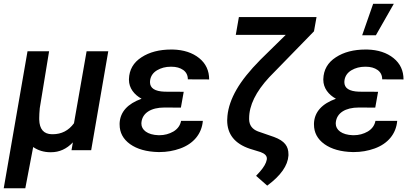

<svg xmlns="http://www.w3.org/2000/svg" viewBox="-37 -802 2208 1025"><path d="M109.9 -528.3 -17.1 203.1H98.1L140.1 -17.1C167 1.5 197.8 10.7 232.9 10.7C233.9 10.7 234.4 10.7 235.4 10.7C279.8 10.7 318.8 -6.8 352.1 -42L344.7 0H449.7L541 -528.3H425.3L357.9 -144C329.6 -105 291.5 -85.4 244.1 -85.4C242.7 -85.4 241.2 -85.4 239.7 -85.4C196.3 -86.4 173.8 -112.3 172.4 -163.6C172.4 -166 172.4 -168.9 172.4 -172.4C172.4 -185.1 173.3 -202.6 175.3 -224.6L225.1 -528.3Z M601.6 -145C601.6 -142.6 601.6 -139.6 601.6 -137.2C601.6 -94.2 620.1 -59.6 657.2 -32.7C694.8 -5.9 745.1 8.3 808.6 9.8C810.5 9.8 812.5 9.8 814.5 9.8C853 9.8 890.1 3.4 925.3 -9.3C995.6 -34.7 1040 -86.9 1045.9 -156.7H929.7C925.3 -132.8 911.6 -113.8 889.2 -100.1C866.2 -86.9 841.3 -80.1 813.5 -80.1C812 -80.1 811 -80.1 809.6 -80.1C749.5 -82 717.8 -108.9 717.8 -142.1C717.8 -145 717.8 -147.5 718.3 -150.4C724.1 -198.7 769 -228 840.8 -228L928.7 -227.5L943.8 -312L841.8 -312.5C789.6 -314.5 763.7 -331.1 763.7 -363.8C763.7 -367.2 764.2 -370.6 764.6 -374.5C768.1 -396.5 780.3 -414.1 801.3 -426.8C822.8 -439.5 847.2 -445.8 874.5 -445.8C875.5 -445.8 877 -445.8 878.4 -445.8C903.8 -445.8 924.8 -439.9 941.4 -428.2C957.5 -416.5 965.8 -399.9 965.8 -378.4L1079.6 -377.9C1079.6 -424.8 1062 -462.9 1026.4 -491.7C990.7 -520.5 943.8 -536.1 885.7 -537.6C882.8 -537.6 879.9 -537.6 877 -537.6C814 -537.6 760.7 -523.9 718.3 -496.1C675.3 -468.3 652.8 -429.7 651.4 -379.4C651.4 -378.4 651.4 -377 651.4 -376C651.4 -332 679.2 -296.4 718.8 -274.9C644 -248 605 -204.6 601.6 -145Z M1238.3 -710.9 1221.7 -615.7H1488.3L1353.5 -483.4C1295.9 -425.3 1253.4 -372.1 1225.6 -323.7C1197.8 -275.4 1181.6 -228.5 1177.2 -183.6C1176.3 -175.3 1175.8 -167.5 1175.8 -159.7C1175.8 -85.4 1216.3 -34.7 1296.9 -7.8L1354 9.8C1376.5 18.1 1387.7 29.3 1387.7 44.4C1387.7 46.4 1387.7 48.3 1387.2 50.3C1383.8 69.3 1371.6 90.3 1351.1 113.8L1330.1 136.7L1389.6 189C1461.9 135.7 1499.5 82 1502.9 28.3C1502.9 25.9 1502.9 23.4 1502.9 21.5C1502.9 -20 1483.9 -49.3 1425.8 -70.8L1339.8 -100.6C1309.6 -112.3 1293.9 -133.3 1293 -164.1C1293 -166 1293 -168.5 1293 -170.4C1293 -239.3 1328.6 -312 1399.9 -389.2L1639.2 -634.8L1652.8 -710.9Z M1896.5 -613.8H1969.7L2065.4 -781.7H1955.1ZM1639.2 -145C1639.2 -142.6 1639.2 -139.6 1639.2 -137.2C1639.2 -94.2 1657.7 -59.6 1694.8 -32.7C1732.4 -5.9 1782.7 8.3 1846.2 9.8C1848.1 9.8 1850.1 9.8 1852.1 9.8C1890.6 9.8 1927.7 3.4 1962.9 -9.3C2033.2 -34.7 2077.6 -86.9 2083.5 -156.7H1967.3C1962.9 -132.8 1949.2 -113.8 1926.8 -100.1C1903.8 -86.9 1878.9 -80.1 1851.1 -80.1C1849.6 -80.1 1848.6 -80.1 1847.2 -80.1C1787.1 -82 1755.4 -108.9 1755.4 -142.1C1755.4 -145 1755.4 -147.5 1755.9 -150.4C1761.7 -198.7 1806.6 -228 1878.4 -228L1966.3 -227.5L1981.4 -312L1879.4 -312.5C1827.1 -314.5 1801.3 -331.1 1801.3 -363.8C1801.3 -367.2 1801.8 -370.6 1802.2 -374.5C1805.7 -396.5 1817.9 -414.1 1838.9 -426.8C1860.4 -439.5 1884.8 -445.8 1912.1 -445.8C1913.1 -445.8 1914.6 -445.8 1916 -445.8C1941.4 -445.8 1962.4 -439.9 1979 -428.2C1995.1 -416.5 2003.4 -399.9 2003.4 -378.4L2117.2 -377.9C2117.2 -424.8 2099.6 -462.9 2064 -491.7C2028.3 -520.5 1981.4 -536.1 1923.3 -537.6C1920.4 -537.6 1917.5 -537.6 1914.6 -537.6C1851.6 -537.6 1798.3 -523.9 1755.9 -496.1C1712.9 -468.3 1690.4 -429.7 1689 -379.4C1689 -378.4 1689 -377 1689 -376C1689 -332 1716.8 -296.4 1756.3 -274.9C1681.6 -248 1642.6 -204.6 1639.2 -145Z"/></svg>

Font: Roboto Medium
Style: Italic
Weight: 500
Italic angle: -12°
Designer: Google
Version: Version 2.137; 2017